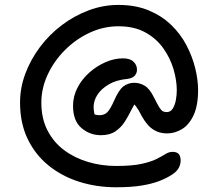

<svg xmlns="http://www.w3.org/2000/svg" viewBox="-20 -659 903 795"><path d="M460.6 116.4Q380.2 116.4 308.5 93.8Q236.8 71.2 181.5 26.6Q126.2 -18 94.6 -83.6Q63 -149.2 63 -234.4Q63 -295.4 84.9 -354Q106.8 -412.6 145.4 -464.1Q184 -515.6 235.7 -554.7Q287.4 -593.8 347.2 -616.2Q407 -638.6 470.2 -638.6Q541 -638.6 595.3 -616.1Q649.6 -593.6 688.6 -556Q727.6 -518.4 752 -471.7Q776.4 -425 788.3 -376.8Q800.2 -328.6 800.2 -285.6Q800.2 -221.6 781.5 -181.8Q762.8 -142 733.3 -124.3Q703.8 -106.6 672.2 -106.6Q645 -106.6 624.7 -116.9Q604.4 -127.2 590.6 -143.7Q576.8 -160.2 567.2 -177.8Q554.2 -204 543.3 -218.5Q532.4 -233 509.8 -243L548.8 -245Q536 -228.6 524.1 -204.2Q512.2 -179.8 497.1 -155.8Q482 -131.8 458.4 -115.5Q434.8 -99.2 397.8 -99.2Q352.2 -99.2 317.3 -128.9Q282.4 -158.6 282.4 -220.8Q282.4 -260.6 301 -296.2Q319.6 -331.8 350.3 -358.9Q381 -386 417.3 -401.7Q453.6 -417.4 489 -417.4Q518.4 -417.4 532.8 -403.5Q547.2 -389.6 547.2 -370.8Q547.2 -360.2 542.3 -351.8Q537.4 -343.4 528.6 -338.5Q519.8 -333.6 506.8 -332.2Q462 -328 430.8 -309.8Q399.6 -291.6 383.6 -266.9Q367.6 -242.2 367.6 -216.4Q367.6 -205 370.3 -190.6Q373 -176.2 385.4 -150.4L330.6 -204.6Q355.6 -189.8 368.8 -185.9Q382 -182 391.8 -182Q412.6 -182 424.8 -194.8Q437 -207.6 451 -239Q471.6 -287 491.4 -301.6Q511.2 -316.2 535.8 -316.2Q558.6 -316.2 579.2 -304.1Q599.8 -292 618.2 -254.4Q631.8 -226.6 640 -213.9Q648.2 -201.2 654.9 -198Q661.6 -194.8 669.6 -194.8Q686.2 -194.8 695.3 -209.3Q704.4 -223.8 708.2 -244.8Q712 -265.8 712 -285.6Q712 -326.2 698.6 -372.1Q685.2 -418 656.5 -458.6Q627.8 -499.2 581.9 -524.7Q536 -550.2 470.2 -550.2Q408.6 -550.2 351.4 -523.6Q294.2 -497 249 -451.8Q203.8 -406.6 177.5 -350.1Q151.2 -293.6 151.2 -234.4Q151.2 -168.2 176.8 -118.7Q202.4 -69.2 246.1 -36.9Q289.8 -4.6 345.3 11.8Q400.8 28.2 460.6 28.2Q526.8 28.2 566.5 19.4Q606.2 10.6 628.9 -1Q651.6 -12.6 665.6 -21.4Q679.6 -30.2 694.6 -30.2Q712.4 -30.2 720.2 -21.1Q728 -12 728 5.6Q728 22 719.6 37Q711.2 52 692.6 63.8Q670.6 78.4 640.5 90.2Q610.4 102 567.1 109.2Q523.8 116.4 460.6 116.4Z"/></svg>

Font: Shantell Sans Light
Style: Regular
Weight: 300
Designer: Stephen Nixon, Anya Danilova, Shantell Martin
Foundry: Arrow Type
Version: Version 1.011;[c5ecc13dd]